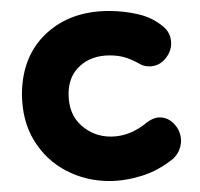

<svg xmlns="http://www.w3.org/2000/svg" viewBox="-20 -320 365 350"><path d="M179 10Q137 10 100.5 -9Q64 -28 42 -64Q20 -100 20 -150Q21 -219 65 -259.5Q109 -300 179 -300Q206 -300 232 -294Q258 -288 277 -272Q292 -260 292 -241Q292 -225 280.5 -212Q269 -199 252 -199Q241 -199 232 -205Q217 -213 205.5 -216Q194 -219 180 -219Q147 -219 126 -200Q105 -181 105 -149Q105 -112 128 -91.5Q151 -71 182 -71Q217 -71 248 -97Q260 -106 271 -106Q287 -106 298.5 -93Q310 -80 310 -63Q310 -56 307 -47.5Q304 -39 296 -31Q269 -9 238.5 0.5Q208 10 179 10Z"/></svg>

Font: Dongle
Style: Bold
Weight: 700
Designer: Yanghee Ryu
Foundry: Yanghee Ryu
Version: Version 2.000